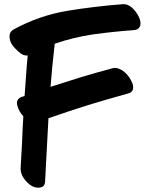

<svg xmlns="http://www.w3.org/2000/svg" viewBox="-20 -833 684 896"><path d="M553.7 -813.5Q423.8 -803.7 292 -782.2Q161.1 -759.8 43 -695.3Q24.4 -684.6 24.4 -664.1Q24.4 -663.1 24.4 -662.1Q25.4 -640.6 37.1 -623Q45.9 -610.4 67.4 -590.8Q88.9 -571.3 109.4 -574.2Q104.5 -526.4 101.6 -479.5Q98.6 -432.6 94.7 -384.8Q91.8 -383.8 87.9 -382.8Q84 -381.8 81.1 -380.9Q53.7 -370.1 60.5 -341.8Q67.4 -313.5 88.9 -290Q85 -229.5 83 -168.9Q80.1 -108.4 76.2 -47.9Q75.2 -23.4 91.8 0Q108.4 23.4 128.9 35.2Q143.6 43 161.1 43Q164.1 43 167 42Q188.5 40 190.4 14.6Q194.3 -58.6 198.2 -132.8Q202.1 -207 206.1 -281.2Q298.8 -313.5 391.6 -342.8Q485.4 -371.1 580.1 -397.5Q588.9 -399.4 593.8 -405.3Q599.6 -410.2 600.6 -417Q604.5 -434.6 591.8 -457Q580.1 -480.5 560.5 -497.1Q547.9 -507.8 533.2 -512.7Q519.5 -518.6 505.9 -514.6Q432.6 -495.1 360.4 -473.6Q288.1 -451.2 215.8 -427.7Q219.7 -478.5 224.6 -528.3Q229.5 -579.1 235.4 -628.9Q323.2 -659.2 417 -672.9Q509.8 -685.5 603.5 -692.4Q617.2 -693.4 625 -699.2Q631.8 -705.1 634.8 -713.9Q635.7 -718.8 635.7 -724.6Q635.7 -748 613.3 -778.3Q585.9 -813.5 557.6 -813.5Q555.7 -813.5 553.7 -813.5Z"/></svg>

Font: TroubleSide
Style: Comic
Weight: 400
Designer: Koroletov
Version: 1_5